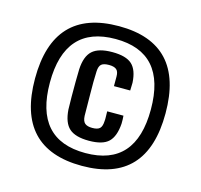

<svg xmlns="http://www.w3.org/2000/svg" viewBox="-92 -705 847 810"><g transform="rotate(15 331.5 -300.0)"><path d="M332 5Q46 5 46 -300Q46 -605 332 -605Q616 -605 616 -300Q616 5 332 5ZM332 -51Q552 -51 552 -300Q552 -549 332 -549Q111 -549 111 -300Q111 -51 332 -51ZM216 -210Q215 -232 215 -265.5Q215 -299 215 -332Q215 -365 216 -386Q219 -443 246 -467.5Q273 -492 333 -492Q393 -492 419 -468Q445 -444 448 -389Q448 -380 447.5 -371Q447 -362 447 -355H376Q376 -365 376 -376.5Q376 -388 376 -397Q376 -419 365.5 -427.5Q355 -436 333 -436Q310 -436 300 -427.5Q290 -419 289 -396Q287 -351 288 -298Q289 -245 289 -202Q290 -179 300.5 -170Q311 -161 333 -161Q356 -161 365.5 -170Q375 -179 376 -202Q377 -211 376.5 -220Q376 -229 376 -245H447Q448 -236 448 -228Q448 -220 448 -210Q444 -154 418.5 -129.5Q393 -105 333 -105Q274 -105 247 -129Q220 -153 216 -210Z"/></g></svg>

Font: Big Shoulders Text
Style: Bold
Weight: 700
Designer: Patric King
Foundry: XO Type Co
Version: Version 1.000; ttfautohint (v1.8.2)